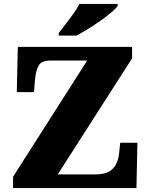

<svg xmlns="http://www.w3.org/2000/svg" viewBox="-20 -951 761 971"><path d="M46 0V-57L421 -645H239Q190 -645 175.5 -619.5Q161 -594 157 -547L152 -485H65L70 -714H648V-656L272 -69H462Q511 -69 536 -86Q561 -103 571 -129Q581 -155 583 -182L588 -229H675L670 0ZM277 -784Q292 -803 312 -829Q332 -855 351.5 -882Q371 -909 381 -931H575V-921Q566 -908 542.5 -888Q519 -868 488 -846Q457 -824 425 -804.5Q393 -785 367 -771H277Z"/></svg>

Font: Noto Serif Hebrew Black
Style: Regular
Weight: 900
Version: Version 2.003